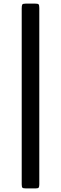

<svg xmlns="http://www.w3.org/2000/svg" viewBox="-20 -800 340 1070"><path d="M125 -780H173.5Q190.5 -780 194.8 -776Q199 -772 199 -755V226.5Q199 239.5 196 244.8Q193 250 179 250H124.5Q109 250 105 246Q101 242 101 227V-752.5Q101 -769.5 104.2 -774.8Q107.5 -780 125 -780Z"/></svg>

Font: Besley* Condensed Medium
Style: Regular
Weight: 500
Width: 3
Designer: Owen Earl
Foundry: indestructible type*
Version: Version 3.000; ttfautohint (v1.8.3)